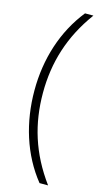

<svg xmlns="http://www.w3.org/2000/svg" viewBox="-162 -937 680 1215"><g transform="rotate(15 177.5 -330.0)"><path d="M51 -333C51 -124 111 73 234 226H290C161 50 107 -130 107 -332C107 -531 162 -713 289 -886H234C112 -733 51 -540 51 -333Z"/></g></svg>

Font: Noto Sans Kannada UI SemiCondensed Light
Style: Regular
Weight: 300
Width: 4
Designer: Jelle Bosma - Monotype Design Team
Foundry: Monotype Imaging Inc.
Version: Version 2.005